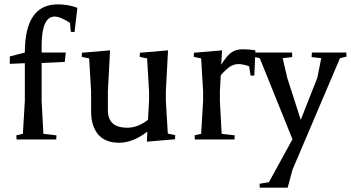

<svg xmlns="http://www.w3.org/2000/svg" viewBox="-20 -640 1610 881"><path d="M25 -347V-381L94 -399Q94 -620 245 -620Q294 -620 335 -604L322 -493L305 -494L301 -535Q257 -564 231 -564Q171 -564 171 -430V-399H282L277 -356L171 -351V-177L179 -26L239 -19L238 0H56L55 -19L85 -26L94 -177V-350Z M398 -221 389 -372 355 -379 356 -398 485 -409 475 -221V-133Q475 -95 496.5 -74.5Q518 -54 565 -54Q612 -54 659 -90L664 -178V-221L655 -372L621 -379L622 -398L751 -409L741 -221V-178L750 -27L784 -20L783 -1L654 10L656 -36Q590 15 526.5 15Q463 15 430.5 -23Q398 -61 398 -129Z M870 -398 999 -409 995 -343Q1021 -385 1042 -399.5Q1063 -414 1093 -414Q1123 -414 1152 -409L1147 -293H1130L1123 -336Q1094 -346 1074.5 -346Q1055 -346 1038 -336Q1021 -326 993 -295L989 -221V-177L997 -26L1057 -19L1056 0H874L873 -19L903 -26L912 -177V-221L903 -372L869 -379Z M1540 -373 1322 139 1300 221H1172L1171 203L1214 196L1322 -1L1172 -373L1142 -380L1143 -399H1320L1321 -378L1277 -373L1298 -283L1360 -90L1436 -283L1454 -373L1410 -378L1411 -399H1569L1570 -380Z"/></svg>

Font: Balthazar
Style: Regular
Weight: 400
Designer: Dario Manuel Muhafara
Foundry: Dario Manuel Muhafara
Version: Version 1.000